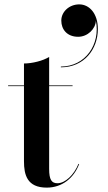

<svg xmlns="http://www.w3.org/2000/svg" viewBox="-20 -850 495 877"><path d="M260 -756C260 -715.5 286.5 -682 337 -682C380.5 -682 416.5 -718 418 -755.5C439.5 -647 369.5 -546 258 -546V-542.5C364.5 -542.5 427 -625.5 427 -717.5C427 -788 388.5 -830 342 -830C296.5 -830 260 -796.5 260 -756ZM341.5 -100.5 338.5 -101.5C317.5 -50.5 277.5 -13 242.5 -13C215.5 -13 204.5 -29 204.5 -79V-456.5H311.5V-460H204.5V-590C177 -572.5 127 -560 89.5 -560V-460H17V-456.5H89.5V-113.5C89.5 -51 104 7 193.5 7C264.5 7 317.5 -37.5 341.5 -100.5Z"/></svg>

Font: Bodoni* 48pt Medium
Style: Regular
Weight: 500
Version: Version 2.3